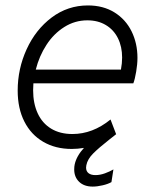

<svg xmlns="http://www.w3.org/2000/svg" viewBox="-20 -543 566 710"><path d="M45.4 -208Q45.4 -288.6 78.6 -361.1Q111.8 -433.6 171.1 -478.3Q230.5 -522.9 305.2 -522.9Q361.8 -522.9 403.3 -497.1Q444.8 -471.2 466.6 -427Q488.3 -382.8 488.3 -329.1Q488.3 -305.7 483.6 -278.1Q479 -250.5 473.1 -234.9H103.5Q102.5 -218.3 102.5 -209.5Q102.5 -160.6 119.4 -124Q136.2 -87.4 168.9 -67.4Q201.7 -47.4 247.6 -47.4Q322.8 -47.4 388.7 -101.1L409.2 -47.4L409.7 -46.9L384.3 -26.9Q345.7 3.4 324.7 24.4Q303.7 45.4 299.3 67.9Q298.3 73.7 298.3 76.7Q298.3 90.3 307.4 97.4Q316.4 104.5 333 104.5Q350.1 104.5 368.2 97.9Q386.2 91.3 399.4 83.5L392.1 130.4Q379.4 137.7 359.4 142.3Q339.4 147 322.8 147Q291 147 272.7 129.4Q254.4 111.8 254.4 83.5Q254.4 72.8 256.3 64.5Q263.2 33.7 290.5 3.9Q267.1 7.8 245.1 7.8Q185.1 7.8 139.9 -18.6Q94.7 -44.9 70.1 -93.5Q45.4 -142.1 45.4 -208ZM427.2 -285.6Q431.6 -309.1 431.6 -330.1Q431.6 -370.6 416 -401.9Q400.4 -433.1 371.3 -450.4Q342.3 -467.8 303.2 -467.8Q256.8 -467.8 217.8 -443.1Q178.7 -418.5 151.9 -377.2Q125 -335.9 112.3 -285.6Z"/></svg>

Font: Reddit Sans Vanilla Light
Style: Italic
Weight: 300
Italic angle: -11.25°
Designer: Stephen Hutchings
Version: Version 1.013